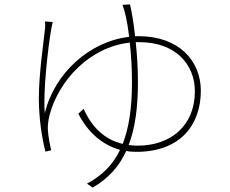

<svg xmlns="http://www.w3.org/2000/svg" viewBox="-20 -799 1040 870"><path d="M569 -779 535 -777C540 -764 546 -743 550 -725C554 -708 560 -676 565 -632C388 -612 227 -469 183 -286C174 -378 198 -587 212 -666C215 -682 217 -692 219 -699L184 -702C185 -691 185 -683 184 -669C179 -618 156 -468 156 -353C156 -261 171 -168 186 -112L212 -118C206 -142 199 -182 197 -208C195 -234 201 -266 206 -283C248 -433 383 -585 568 -606C574 -555 578 -493 578 -426C578 -313 565 -221 536 -147C456 -166 397 -220 359 -306L335 -284C378 -199 444 -142 524 -120C492 -53 443 -3 374 33L400 51C471 10 520 -45 552 -115C567 -112 582 -111 598 -111C797 -111 890 -233 890 -388C890 -524 790 -635 609 -635H592C586 -694 577 -745 569 -779ZM595 -608H611C777 -608 863 -506 863 -385C863 -229 753 -139 604 -139C590 -139 576 -140 563 -142C593 -220 605 -315 605 -427C605 -489 601 -551 595 -608Z"/></svg>

Font: Harano Aji Gothic TW ExtraLight
Style: Regular
Weight: 250
Foundry: Masamichi Hosoda
Version: HaranoAjiGothicTW-ExtraLight version 20230610;ttx 4.39.4